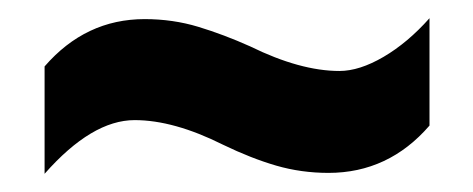

<svg xmlns="http://www.w3.org/2000/svg" viewBox="-20 -458 520 211"><path d="M225 -299Q171 -326 128 -326Q81 -326 29 -267V-385Q74 -437 139 -437Q170 -437 198 -428.5Q226 -420 255 -407Q310 -380 353 -380Q375 -380 401.5 -395.5Q428 -411 452 -438V-320Q407 -268 341 -268Q311 -268 283.5 -276Q256 -284 225 -299Z"/></svg>

Font: Noto Sans Bengali ExtraCondensed
Style: Bold
Weight: 700
Width: 2
Designer: Joana Ranito - Universal Thirst; Jelle Bosma - Monotype Design Team
Foundry: Universal Thirst ehf.
Version: Version 3.000; ttfautohint (v1.8.4.7-5d5b)